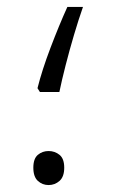

<svg xmlns="http://www.w3.org/2000/svg" viewBox="-20 -520 353 553"><path d="M95 -255 88 -266Q101 -318 125.5 -382.5Q150 -447 174 -500H219Q206 -463 193 -419Q180 -375 169 -332Q158 -289 151 -255ZM120 13Q102 13 89 1Q76 -11 76 -37Q76 -63 89 -74Q102 -85 120 -85Q138 -85 151.5 -74Q165 -63 165 -37Q165 -11 151.5 1Q138 13 120 13Z"/></svg>

Font: Noto Sans Arabic SemCond Light
Style: Regular
Weight: 300
Width: 4
Designer: Monotype Design Team, Nadine Chahine, Nizar Qandah and Khaled Hosny
Foundry: Monotype Imaging Inc.
Version: Version 2.012; ttfautohint (v1.8.4.7-5d5b)